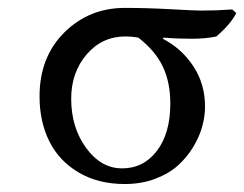

<svg xmlns="http://www.w3.org/2000/svg" viewBox="-20 -456 618 486"><path d="M527.8 -363.8Q501.5 -357.9 463.9 -357.9Q427.7 -357.9 394 -360.8L392.1 -357.9Q439.5 -333.5 469.2 -288.6Q499 -243.7 499 -186Q499 -162.6 492.2 -137Q485.4 -111.3 469.5 -84.7Q453.6 -58.1 430.7 -37.4Q407.7 -16.6 372.8 -3.4Q337.9 9.8 295.9 9.8Q228.5 9.8 179 -19.5Q129.4 -48.8 104.7 -98.6Q80.1 -148.4 80.1 -211.9Q80.1 -311.5 142.8 -373.8Q205.6 -436 295.9 -436Q352.5 -436 413.1 -432.6Q473.6 -429.2 490.2 -429.2Q529.3 -429.2 567.9 -432.1L578.1 -422.9Q564 -395 527.8 -363.8ZM297.9 -363.8Q238.3 -363.8 199.2 -318.1Q160.2 -272.5 160.2 -206.1Q160.2 -133.3 198 -81.5Q235.8 -29.8 289.1 -29.8Q343.3 -29.8 377.2 -74.2Q411.1 -118.7 411.1 -193.8Q411.1 -247.6 392.1 -287.6Q373 -327.6 330.1 -360.8Q313.5 -363.8 297.9 -363.8Z"/></svg>

Font: Linear Smooth
Style: Regular
Weight: 400
Designer: Philipp H. Poll, Flanker
Foundry: Philipp H. Poll, reworked by Flanker
Version: Version 1.061 | FøM Fix